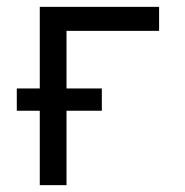

<svg xmlns="http://www.w3.org/2000/svg" viewBox="-20 -540 540 560"><path d="M96 0V-217H29V-282H96V-520H444V-450H174V-282H277V-217H174V0Z"/></svg>

Font: Iosevka MaddieWtf
Style: Regular
Weight: 400
Monospace: yes
Designer: Belleve Invis
Foundry: Belleve Invis
Version: Version 31.3.0; ttfautohint (v1.8.3)